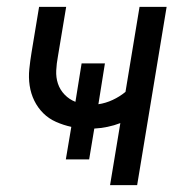

<svg xmlns="http://www.w3.org/2000/svg" viewBox="-20 -540 540 560"><path d="M301 0 331 -181Q313 -174 293.5 -170Q274 -166 255 -165L240 -75H172L188 -170Q165 -175 143.5 -184.5Q122 -194 106 -210Q90 -226 80 -246.5Q70 -267 66.5 -290.5Q63 -314 65.5 -338.5Q68 -363 72 -387L94 -520H173L149 -376Q145 -355 144 -334.5Q143 -314 149 -296Q155 -278 168.5 -264Q182 -250 200 -243L218 -355H286L267 -236Q288 -239 308.5 -248.5Q329 -258 346 -272L387 -520H466L380 0Z"/></svg>

Font: Iosevka
Style: Italic
Weight: 400
Italic angle: -9°
Monospace: yes
Designer: Belleve Invis
Foundry: Belleve Invis
Version: Version 32.5.0; ttfautohint (v1.8.4)